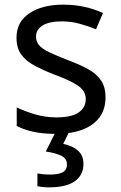

<svg xmlns="http://www.w3.org/2000/svg" viewBox="-20 -566 519 826"><path d="M434 -148Q434 -96 408 -61Q382 -26 334 -8Q286 10 220 10Q164 10 123.5 1Q83 -8 52 -24V-104Q84 -88 129.5 -74.5Q175 -61 222 -61Q289 -61 319 -82.5Q349 -104 349 -140Q349 -160 338 -176Q327 -192 298.5 -208Q270 -224 217 -244Q165 -264 128 -284Q91 -304 71 -332Q51 -360 51 -404Q51 -472 106.5 -509Q162 -546 252 -546Q301 -546 343.5 -536.5Q386 -527 423 -510L393 -440Q359 -454 322 -464Q285 -474 246 -474Q192 -474 163.5 -456.5Q135 -439 135 -409Q135 -387 148 -371.5Q161 -356 191.5 -341.5Q222 -327 273 -307Q324 -288 360 -268Q396 -248 415 -219.5Q434 -191 434 -148ZM339 139Q339 187 302 213.5Q265 240 191 240Q176 240 162.5 238.5Q149 237 141 235V180Q150 182 165 183.5Q180 185 194 185Q230 185 249 175.5Q268 166 268 141Q268 115 241.5 103Q215 91 177 86L220 0H278L252 53Q276 58 296 68.5Q316 79 327.5 96Q339 113 339 139Z"/></svg>

Font: Noto Sans Lao Looped
Style: Regular
Weight: 400
Designer: Mark Frömberg, Ben Mitchell
Foundry: The Fontpad Ltd
Version: Version 1.001